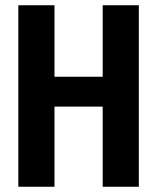

<svg xmlns="http://www.w3.org/2000/svg" viewBox="-20 -713 600 733"><path d="M50 0V-693H188V-420H372V-693H510V0H372V-306H188V0Z"/></svg>

Font: Ubuntu Sans Mono
Style: Regular
Weight: 400
Monospace: yes
Designer: Dalton Maag Ltd
Foundry: Dalton Maag Ltd
Version: Version 1.006